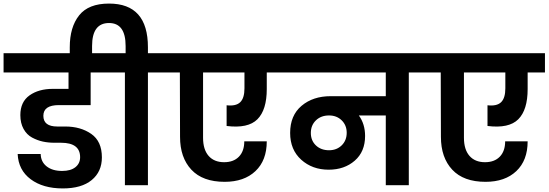

<svg xmlns="http://www.w3.org/2000/svg" viewBox="-41 -1038 3074 1076"><path d="M-21 -632V-740H589V-632H467V-449H289Q202 -449 202 -389Q202 -329 280 -329H325Q411 -329 470.5 -287.5Q530 -246 530 -156Q530 -76 473 -29Q416 18 311 18Q200 18 131 -33.5Q62 -85 58 -175H187Q188 -131 220.5 -105.5Q253 -80 307 -80Q355 -80 381.5 -101Q408 -122 408 -157Q408 -238 301 -238H264Q230 -238 199.5 -244.5Q169 -251 139 -267Q109 -283 91 -315.5Q73 -348 73 -393Q73 -467 124.5 -503.5Q176 -540 255 -540H343V-632Z M350 -711V-773Q350 -886 402.5 -952Q455 -1018 570 -1018Q788 -1018 788 -773V-740H899V-632H788V0H659V-632H548V-740H663V-780Q663 -909 570 -909Q475 -909 475 -780V-711Z M857 -632V-740H1551V-632H1454V-539Q1454 -422 1401.5 -369.5Q1349 -317 1229 -332V-448Q1281 -442 1305 -465Q1329 -488 1329 -543V-632H1097V-266Q1097 -200 1128 -164.5Q1159 -129 1215 -129Q1268 -129 1298 -160Q1328 -191 1328 -246H1454Q1454 -139 1390.5 -79Q1327 -19 1218 -19Q1095 -19 1031.5 -87Q968 -155 968 -271L967 -632Z M1803 -196Q1846 -196 1874 -223.5Q1902 -251 1902 -294Q1902 -336 1874 -363.5Q1846 -391 1803 -391Q1758 -391 1729.5 -363.5Q1701 -336 1701 -293Q1701 -250 1729.5 -223Q1758 -196 1803 -196ZM1509 -632V-740H2361V-632H2250V0H2121V-391H1970Q2005 -343 2005 -276Q2005 -188 1947 -137.5Q1889 -87 1801 -87Q1709 -87 1647 -143Q1585 -199 1585 -293Q1585 -391 1649 -445Q1713 -499 1812 -499H2121V-632Z M2319 -632V-740H3013V-632H2916V-539Q2916 -422 2863.5 -369.5Q2811 -317 2691 -332V-448Q2743 -442 2767 -465Q2791 -488 2791 -543V-632H2559V-266Q2559 -200 2590 -164.5Q2621 -129 2677 -129Q2730 -129 2760 -160Q2790 -191 2790 -246H2916Q2916 -139 2852.5 -79Q2789 -19 2680 -19Q2557 -19 2493.5 -87Q2430 -155 2430 -271L2429 -632Z"/></svg>

Font: SVN-Poppins SemiBold
Style: Regular
Weight: 600
Designer: Ninad Kale (Devanagari), Jonny Pinhorn (Latin)
Foundry: Indian Type Foundry
Version: Version 3.002 2017